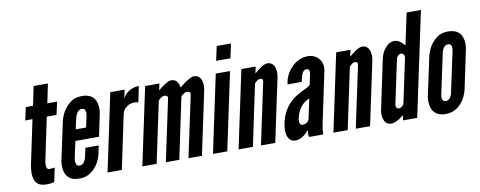

<svg xmlns="http://www.w3.org/2000/svg" viewBox="-63 -1032 3342 1336"><g transform="rotate(-10 1607.5 -363.5)"><path d="M306 -682 278 -547H347L327 -456H258L201 -184C197 -167 192 -146 192 -127C193 -108 197 -94 213 -94C221 -94 232 -95 239 -96C241 -97 243 -97 245 -97C247 -97 249 -97 251 -98L230 1C227 2 225 2 223 3C220 4 217 4 214 5C204 7 191 8 175 8C115 8 95 -21 88 -60C81 -99 91 -144 98 -176L157 -456H106L126 -547H177L205 -682Z M579 -196 566 -133C551 -80 528 -43 485 -14C464 1 438 8 405 8C340 8 314 -28 306 -64C301 -87 301 -111 305 -136L364 -411C379 -464 403 -502 446 -533C465 -548 492 -555 525 -555C557 -555 580 -546 596 -533C612 -520 620 -501 624 -484C629 -463 630 -441 625 -414L592 -255H425L399 -136C396 -117 398 -101 405 -89C409 -84 416 -81 425 -81C444 -81 455 -93 462 -108C467 -115 470 -125 472 -136L485 -196ZM441 -334H514L531 -411C535 -432 535 -447 527 -459C523 -464 516 -467 507 -467C488 -467 477 -454 469 -439C465 -432 461 -423 458 -411Z M903 -443C895 -446 886 -447 876 -447C860 -447 840 -445 821 -430C798 -414 792 -397 788 -380L708 0H607L723 -547H824L811 -486C814 -493 824 -510 843 -526C862 -541 889 -555 926 -555Z M1114 0H1019L1111 -433C1115 -454 1100 -457 1089 -457C1078 -457 1067 -451 1059 -444C1054 -440 1049 -436 1045 -431L954 0H853L969 -547H1070L1060 -501C1062 -502 1067 -505 1074 -512C1089 -523 1108 -537 1128 -548C1137 -553 1146 -555 1155 -555C1191 -555 1206 -526 1211 -494C1213 -495 1216 -497 1219 -500C1222 -503 1225 -506 1230 -509C1247 -524 1266 -536 1287 -547C1298 -552 1307 -555 1315 -555C1342 -555 1358 -539 1366 -519C1373 -498 1374 -471 1369 -448L1274 0H1179L1271 -433C1275 -454 1260 -457 1249 -457C1238 -457 1227 -451 1219 -444C1214 -440 1209 -436 1205 -431Z M1508 -735H1609L1587 -634H1486ZM1352 0 1468 -547H1569L1453 0Z M1634 0H1533L1649 -547H1750L1740 -501C1742 -502 1747 -505 1754 -512C1761 -517 1769 -523 1778 -530C1795 -543 1816 -555 1833 -555C1860 -555 1876 -539 1884 -519C1891 -498 1892 -471 1887 -448L1792 0H1691L1783 -433C1787 -454 1776 -457 1764 -457C1753 -457 1745 -451 1737 -444C1735 -442 1733 -440 1731 -438C1729 -436 1727 -434 1725 -431Z M2111 -417C2114 -426 2116 -439 2115 -450C2113 -461 2106 -467 2094 -467C2077 -467 2068 -454 2061 -438C2058 -430 2056 -421 2053 -412C2052 -407 2051 -403 2050 -399C2049 -394 2049 -390 2048 -386H1947L1951 -409C1960 -449 1983 -485 2012 -512C2043 -539 2079 -555 2118 -555C2151 -555 2178 -543 2197 -520C2216 -497 2223 -467 2215 -431L2144 -95C2133 -46 2132 -24 2131 0H2032C2025 -11 2029 -37 2032 -44H2025C2018 -35 2006 -22 1990 -11C1974 0 1953 8 1933 8C1920 8 1900 3 1888 -17C1875 -36 1868 -70 1880 -127C1893 -188 1920 -231 1951 -262C1982 -293 2016 -311 2043 -324C2071 -337 2091 -346 2098 -357ZM2079 -264C2024 -243 1994 -194 1983 -142C1980 -133 1980 -123 1981 -112C1984 -100 1988 -91 2000 -91C2023 -91 2045 -105 2049 -124Z M2304 0H2203L2319 -547H2420L2410 -501C2412 -502 2417 -505 2424 -512C2431 -517 2439 -523 2448 -530C2465 -543 2486 -555 2503 -555C2530 -555 2546 -539 2554 -519C2561 -498 2562 -471 2557 -448L2462 0H2361L2453 -433C2457 -454 2446 -457 2434 -457C2423 -457 2415 -451 2407 -444C2405 -442 2403 -440 2401 -438C2399 -436 2397 -434 2395 -431Z M2795 0H2694L2701 -36C2681 -20 2663 -8 2642 1C2632 6 2622 8 2612 8C2584 8 2568 -8 2561 -29C2552 -49 2552 -76 2557 -99L2631 -448C2636 -471 2646 -498 2665 -519C2681 -539 2703 -555 2731 -555C2750 -555 2768 -544 2781 -533C2788 -526 2795 -519 2802 -511L2850 -735H2951ZM2784 -427C2788 -443 2776 -460 2761 -460C2746 -460 2731 -446 2727 -427L2662 -120C2658 -101 2667 -87 2682 -87C2697 -87 2715 -101 2719 -120Z M3153 -133C3138 -80 3116 -43 3073 -14C3052 1 3026 8 2993 8C2961 8 2938 -1 2923 -15C2907 -29 2899 -45 2895 -64C2890 -87 2890 -111 2894 -136L2953 -411C2968 -464 2990 -502 3033 -533C3052 -548 3079 -555 3112 -555C3144 -555 3167 -546 3183 -533C3199 -520 3207 -501 3211 -484C3216 -463 3217 -441 3212 -414ZM3117 -411C3122 -432 3121 -448 3114 -459C3110 -464 3103 -467 3094 -467C3075 -467 3064 -454 3057 -439C3052 -431 3049 -422 3048 -411L2989 -136C2984 -117 2985 -101 2992 -89C2996 -84 3003 -81 3012 -81C3031 -81 3042 -93 3049 -108C3054 -116 3057 -125 3058 -136Z"/></g></svg>

Font: League Gothic Italic
Style: Regular
Weight: 400
Designer: Tyler Finck
Foundry: The League of Moveable Type
Version: Version 1.001;PS 001.001;hotconv 1.0.56;makeotf.lib2.0.21325